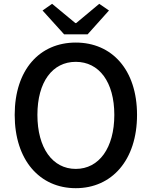

<svg xmlns="http://www.w3.org/2000/svg" viewBox="-20 -973 794 1006"><path d="M377 13C566 13 698 -134 698 -371C698 -608 566 -750 377 -750C188 -750 57 -608 57 -371C57 -134 188 13 377 13ZM377 -88C255 -88 176 -198 176 -371C176 -544 255 -649 377 -649C499 -649 579 -544 579 -371C579 -198 499 -88 377 -88ZM316 -793H439L551 -918L500 -953L379 -852H375L253 -953L203 -918Z"/></svg>

Font: Noto Sans T Chinese Medium
Style: Regular
Weight: 500
Designer: Ryoko NISHIZUKA (kana & ideographs); Paul D. Hunt (Latin, Greek & Cyrillic); Wenlong ZHANG (bopomofo); Sandoll Communica
Foundry: Adobe Systems Incorporated
Version: Version 1.000;PS 1;hotconv 1.0.78;makeotf.lib2.5.61930